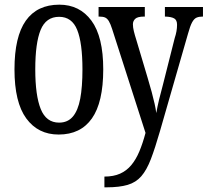

<svg xmlns="http://www.w3.org/2000/svg" viewBox="-20 -566 889 822"><path d="M231 10Q143 10 92.5 -59Q42 -128 42 -269Q42 -409 90.5 -477.5Q139 -546 234 -546Q321 -546 371.5 -477.5Q422 -409 422 -269Q422 -128 373.5 -59Q325 10 231 10ZM233 -41Q270 -41 292 -67Q314 -93 323.5 -143.5Q333 -194 333 -269Q333 -382 310.5 -438Q288 -494 233 -494Q177 -494 154 -438Q131 -382 131 -269Q131 -157 154.5 -99Q178 -41 233 -41ZM427 190Q466 190 494 177.5Q522 165 542 141Q562 117 576.5 82.5Q591 48 603 3L460 -442Q453 -464 446 -475.5Q439 -487 430 -491Q421 -495 405 -495H402V-536H600V-495H597Q569 -495 559 -485.5Q549 -476 549 -462Q549 -449 553 -432.5Q557 -416 564 -394L612 -233Q622 -200 629.5 -172Q637 -144 642 -121.5Q647 -99 649 -82Q654 -110 661 -139.5Q668 -169 678 -205L728 -403Q733 -418 735.5 -432Q738 -446 738 -460Q738 -480 726 -487Q714 -494 689 -495H686V-536H849V-495H847Q832 -495 821.5 -490.5Q811 -486 802.5 -470.5Q794 -455 785 -422L665 -5Q644 68 626 115Q608 162 585 188.5Q562 215 526.5 225.5Q491 236 436 236H427Z"/></svg>

Font: Noto Serif ExtraCondensed
Style: Regular
Weight: 400
Width: 2
Designer: Monotype Design Team
Foundry: Monotype Imaging Inc.
Version: Version 2.013